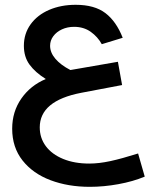

<svg xmlns="http://www.w3.org/2000/svg" viewBox="-20 -574 640 780"><path d="M29.5 -51Q29.5 -120.5 66.8 -173.8Q104 -227 166 -253Q123 -280 100 -311.5Q77 -343 77 -388Q77 -437 104.2 -475Q131.5 -513 179.5 -533.8Q227.5 -554.5 287.5 -554.5Q364 -554.5 408.2 -520.8Q452.5 -487 478.5 -420.5L393.5 -394.5Q377 -424.5 348.5 -444.8Q320 -465 281 -465Q254 -465 231.8 -454.8Q209.5 -444.5 196.5 -427Q183.5 -409.5 183.5 -388Q183.5 -360.5 205 -335.2Q226.5 -310 266 -289.5L459 -323L476 -228.5L310 -197Q141.5 -164.5 141.5 -56.5Q141.5 -13.5 166.2 19.8Q191 53 236.8 71.8Q282.5 90.5 342.5 90.5Q382 90.5 428.2 80.5Q474.5 70.5 541 49.5L568 143.5Q520 163.5 460.8 174.2Q401.5 185 345 185Q256.5 185 185 158Q113.5 131 71.5 77.8Q29.5 24.5 29.5 -51Z"/></svg>

Font: JuliaMono SemiBoldItalic
Style: Regular
Weight: 600
Italic angle: -9°
Monospace: yes
Designer: cormullion
Foundry: corm
Version: Version 0.049; ttfautohint (v1.8.4)